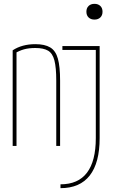

<svg xmlns="http://www.w3.org/2000/svg" viewBox="-20 -760 590 1000"><path d="M46 -498Q95 -530 164 -530Q213 -530 241.5 -513Q270 -496 281.5 -454.5Q293 -413 293 -340V0H273V-340Q273 -408 263.5 -445Q254 -482 230.5 -496Q207 -510 164 -510Q130 -510 105 -503Q80 -496 57 -482L66 -494V0H46ZM295 200Q387 200 433 139.5Q479 79 479 -41V-500H305V-520H499V-41Q499 88 447.5 154Q396 220 295 220ZM472 -658Q453 -658 441.5 -669Q430 -680 430 -699Q430 -718 441.5 -729Q453 -740 472 -740Q491 -740 502.5 -729Q514 -718 514 -699Q514 -680 502.5 -669Q491 -658 472 -658Z"/></svg>

Font: M PLUS Code Latin SemiExpanded Thin
Style: Regular
Weight: 250
Width: 6
Designer: Coji Morishita
Foundry: UNDERFOREST DESIGN
Version: Version 1.002; ttfautohint (v1.8.3)